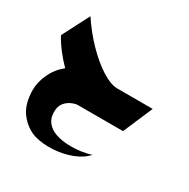

<svg xmlns="http://www.w3.org/2000/svg" viewBox="-131 -461 776 789"><g transform="rotate(30 257.5 -66.5)"><path d="M132 200Q89 187 57 147Q25 107 25 37Q25 2 43 -37.5Q61 -77 96 -105Q72 -129 50 -157.5Q28 -186 13 -214L79 -342Q116 -286 161 -240Q206 -194 249 -167Q292 -140 323 -140H491L431 0H217Q205 0 188 7.5Q171 15 158.5 30.5Q146 46 146 72Q146 104 163 123.5Q180 143 207 151.5Q234 160 264.5 161Q295 162 323.5 158Q352 154 371 147Q348 174 306 190Q264 206 217 208.5Q170 211 132 200Z"/></g></svg>

Font: Reem Kufi
Style: Bold
Weight: 700
Designer: Khaled Hosny
Version: Version 1.001